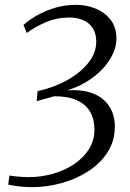

<svg xmlns="http://www.w3.org/2000/svg" viewBox="-20 -769 536 794"><path d="M111 5Q87 5 62 2.2Q37 -0.5 14 -5.5L19 -43Q37.5 -40 60.5 -38.2Q83.5 -36.5 99.5 -36.5Q149.5 -36.5 197.8 -50Q246 -63.5 285 -89.2Q324 -115 347.2 -151.2Q370.5 -187.5 370.5 -232.5Q370.5 -276.5 352.2 -307.5Q334 -338.5 297.2 -354.8Q260.5 -371 204 -371Q197.5 -368.5 182.2 -364.5Q167 -360.5 152.2 -356.5Q137.5 -352.5 131.5 -350.5L135.5 -392Q204.5 -407.5 259.5 -438.5Q314.5 -469.5 346.2 -510.2Q378 -551 378 -596Q378 -630 363.8 -652.2Q349.5 -674.5 324.5 -685.5Q299.5 -696.5 267 -696.5Q214.5 -696.5 169.2 -677Q124 -657.5 91 -632.5L77 -665.5Q98 -685 131 -704.2Q164 -723.5 205.8 -736.2Q247.5 -749 294.5 -749Q337.5 -749 375.5 -733.5Q413.5 -718 437.5 -687Q461.5 -656 461.5 -608.5Q461.5 -577.5 446.5 -545.5Q431.5 -513.5 404.2 -484.2Q377 -455 339.8 -432Q302.5 -409 257.5 -395.5Q311 -399 348.5 -388Q386 -377 409.5 -355.5Q433 -334 444 -305.8Q455 -277.5 455 -246.5Q455 -187 425.5 -140.5Q396 -94 346.2 -61.5Q296.5 -29 235.2 -12Q174 5 111 5Z"/></svg>

Font: Merriweather 72pt Light
Style: Italic
Weight: 300
Italic angle: -7.8°
Version: Version 2.101